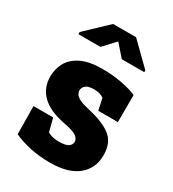

<svg xmlns="http://www.w3.org/2000/svg" viewBox="-186 -865 881 977"><g transform="rotate(30 254.0 -376.0)"><path d="M261.7 10.3Q199.2 10.3 145.3 -1.2Q91.3 -12.7 47.9 -32.7L45.9 -197.3H161.6L181.2 -120.6Q191.4 -114.3 207.5 -109.6Q223.6 -105 246.1 -105Q287.6 -105 303.2 -116.2Q318.8 -127.4 318.8 -144.5Q318.8 -161.1 301 -175Q283.2 -189 225.1 -199.7Q132.3 -217.8 88.4 -261.5Q44.4 -305.2 44.4 -370.6Q44.4 -415 64.9 -452.6Q85.4 -490.2 132.1 -513.4Q178.7 -536.6 256.8 -536.6Q316.4 -536.6 370.4 -526.4Q424.3 -516.1 459 -500.5L458.5 -341.3H343.3L328.6 -409.7Q317.4 -417.5 303.2 -421.4Q289.1 -425.3 271.5 -425.3Q238.8 -425.3 223.6 -413.6Q208.5 -401.9 208.5 -383.3Q208.5 -372.6 215.1 -361.8Q221.7 -351.1 241.2 -341.3Q260.7 -331.5 298.3 -323.2Q388.7 -303.2 434.3 -267.6Q480 -231.9 480 -159.2Q480 -81.1 424.1 -35.4Q368.2 10.3 261.7 10.3ZM61 -628.4V-641.1L188 -761.7H322.8L447.8 -639.2V-628.4H315.9L254.9 -697.8L190.4 -628.4Z"/></g></svg>

Font: Roboto Slab LO Black
Style: Regular
Weight: 900
Designer: Google
Version: Version 2.000